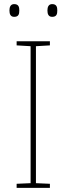

<svg xmlns="http://www.w3.org/2000/svg" viewBox="-20 -915 323 935"><path d="M26 -864C26 -847 31 -833 49 -833C71 -833 74 -847 74 -864C74 -880 71 -895 49 -895C31 -895 26 -880 26 -864ZM211 -864C211 -847 216 -833 234 -833C256 -833 259 -847 259 -864C259 -880 256 -895 234 -895C216 -895 211 -880 211 -864ZM223 0V-20L155 -23V-690L223 -694V-714H61V-694L129 -690V-23L61 -20V0Z"/></svg>

Font: Noto Sans Devanagari UI Thin
Style: Regular
Weight: 100
Designer: Jelle Bosma - Monotype Design Team
Foundry: Monotype Imaging Inc.
Version: Version 2.004